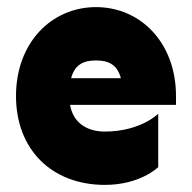

<svg xmlns="http://www.w3.org/2000/svg" viewBox="-20 -520 540 540"><path d="M25 -250C25 -100 125 0 275 0C375 0 425 -50 425 -50V-200C425 -200 375 -150 275 -150C231 -150 187 -169 177 -225H475V-250C475 -400 375 -500 250 -500C125 -500 25 -400 25 -250ZM180 -300C190 -337 213 -350 250 -350C287 -350 310 -337 320 -300Z"/></svg>

Font: LS-VG5000 Bold
Style: Regular
Weight: 400
Designer: Justin Bihan, 2021
Foundry: Justin Bihan, 2021
Version: Version 1.000;Glyphs 3.1.2 (3151)